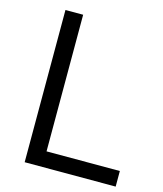

<svg xmlns="http://www.w3.org/2000/svg" viewBox="-119 -873 838 987"><g transform="rotate(15 300.0 -380.0)"><path d="M106 -785.2H200.2V-58.1H590.3V24.9H106Z"/></g></svg>

Font: BIZ UDPGothic
Style: Regular
Weight: 400
Designer: TypeBank Co., Ltd.
Foundry: Morisawa Inc.
Version: Version 1.051